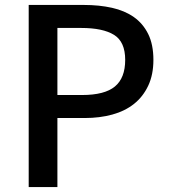

<svg xmlns="http://www.w3.org/2000/svg" viewBox="-20 -756 687 776"><path d="M96 -736V0H212V-279H323Q383 -279 434 -293Q485 -307 521.5 -336Q558 -365 579 -409.5Q600 -454 600 -514Q600 -576 579 -618.5Q558 -661 521 -687Q484 -713 432.5 -724.5Q381 -736 319 -736ZM312 -372H212V-643H308Q396 -643 441 -615Q486 -587 486 -514Q486 -441 444.5 -406.5Q403 -372 312 -372Z"/></svg>

Font: Alpha Sans Medium
Style: Regular
Weight: 500
Designer: [Spoqa Han Sans Neo] Dong-huui Kim  Younghwa Kang  Yujin Lee  [Noto Sans] Ryoko NISHIZUKA  (kana & ideographs); Paul D. 
Foundry: Spoqa (http://www.spoqa-han-sans.com)
Version: Version 1.100;hotconv 1.0.109;makeotfexe 2.5.65596